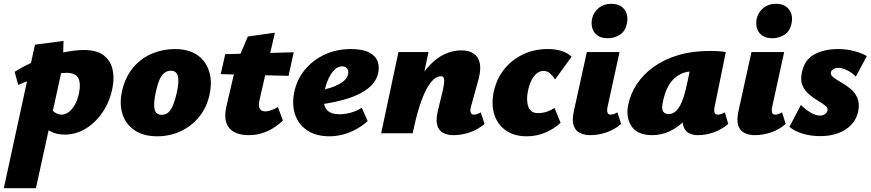

<svg xmlns="http://www.w3.org/2000/svg" viewBox="-63 -701 4580 1010"><path d="M-43 289 121 -466 271 -486 268 -360 126 289ZM277 7Q236 7 206 -8Q176 -23 156.5 -45Q137 -67 128 -89L194 -143Q209 -120 226.5 -109Q244 -98 260 -98Q281 -98 299 -112Q317 -126 331.5 -151.5Q346 -177 353 -213Q363 -264 348.5 -291Q334 -318 286 -318Q268 -318 237 -313Q206 -308 169.5 -299.5Q133 -291 97.5 -279.5Q62 -268 33 -254L14 -323Q72 -360 138.5 -386Q205 -412 268.5 -425Q332 -438 378 -438Q447 -438 483 -409.5Q519 -381 529 -336Q539 -291 529 -241Q516 -170 479 -114Q442 -58 390 -25.5Q338 7 277 7Z M764 16Q691 16 644 -16.5Q597 -49 580.5 -103.5Q564 -158 580 -227Q598 -300 639.5 -348Q681 -396 738 -419.5Q795 -443 856 -443Q930 -443 975.5 -411Q1021 -379 1037.5 -324.5Q1054 -270 1039 -202Q1024 -134 983.5 -85Q943 -36 886 -10Q829 16 764 16ZM787 -97Q809 -97 823.5 -110.5Q838 -124 848.5 -151Q859 -178 868 -217Q880 -276 872 -302.5Q864 -329 836 -329Q816 -329 800.5 -316.5Q785 -304 774.5 -278Q764 -252 755 -209Q743 -149 751 -123Q759 -97 787 -97Z M1248 10Q1174 10 1142.5 -28Q1111 -66 1128 -141L1181 -369L1241 -509L1383 -529L1302 -174Q1295 -143 1303.5 -129Q1312 -115 1334 -115Q1346 -115 1364.5 -121.5Q1383 -128 1399 -138L1425 -67Q1386 -29 1340.5 -9.5Q1295 10 1248 10ZM1098 -311 1122 -416 1482 -426 1455 -302Z M1671 16Q1600 16 1554 -14.5Q1508 -45 1490 -96.5Q1472 -148 1484 -212Q1497 -280 1539 -332Q1581 -384 1644 -413.5Q1707 -443 1783 -443Q1845 -443 1879 -425Q1913 -407 1923.5 -377.5Q1934 -348 1926 -315Q1915 -269 1874 -236.5Q1833 -204 1769 -183.5Q1705 -163 1624 -152L1607 -223Q1641 -228 1676.5 -239.5Q1712 -251 1737.5 -269Q1763 -287 1768 -309Q1771 -320 1768 -330Q1765 -340 1757 -346Q1749 -352 1736 -352Q1715 -352 1697 -334.5Q1679 -317 1665.5 -288Q1652 -259 1644 -221Q1637 -186 1641 -158.5Q1645 -131 1664.5 -115.5Q1684 -100 1724 -100Q1751 -100 1781 -108Q1811 -116 1840 -134L1871 -64Q1836 -33 1800 -15.5Q1764 2 1731.5 9Q1699 16 1671 16Z M2321 10Q2291 10 2268.5 -1.5Q2246 -13 2237.5 -41Q2229 -69 2240 -117L2267 -228Q2275 -264 2273.5 -282Q2272 -300 2257 -300Q2238 -300 2219 -284Q2200 -268 2181 -233Q2162 -198 2143.5 -140.5Q2125 -83 2108 0H2049Q2074 -130 2109.5 -214.5Q2145 -299 2187.5 -347Q2230 -395 2274.5 -415.5Q2319 -436 2363 -436Q2404 -436 2429 -419Q2454 -402 2461 -368Q2468 -334 2454 -283L2414 -138Q2409 -120 2413 -109Q2417 -98 2430 -98Q2437 -98 2445.5 -100.5Q2454 -103 2466 -110L2486 -49Q2450 -19 2407.5 -4.5Q2365 10 2321 10ZM1942 0 2033 -427H2191L2101 0Z M2709 16Q2642 16 2598.5 -14.5Q2555 -45 2538 -96.5Q2521 -148 2533 -212Q2547 -283 2587.5 -334.5Q2628 -386 2687.5 -414.5Q2747 -443 2818 -443Q2860 -443 2891 -433Q2922 -423 2944 -403L2857 -283Q2847 -300 2831.5 -314Q2816 -328 2797 -328Q2776 -328 2759.5 -314Q2743 -300 2731.5 -276Q2720 -252 2714 -221Q2704 -172 2716.5 -139Q2729 -106 2766 -106Q2792 -106 2814 -113.5Q2836 -121 2854 -133L2886 -55Q2853 -24 2806.5 -4Q2760 16 2709 16Z M3041 10Q3011 10 2987.5 -1.5Q2964 -13 2954.5 -41Q2945 -69 2956 -118L3024 -427H3196L3133 -139Q3129 -120 3132.5 -109Q3136 -98 3149 -98Q3156 -98 3164.5 -100.5Q3173 -103 3185 -110L3204 -49Q3170 -19 3127 -4.5Q3084 10 3041 10ZM3134 -500Q3099 -500 3079 -515Q3059 -530 3052.5 -554Q3046 -578 3052 -605Q3061 -639 3087.5 -660Q3114 -681 3152 -681Q3186 -681 3206.5 -666Q3227 -651 3234 -626.5Q3241 -602 3234 -574Q3226 -537 3198 -518.5Q3170 -500 3134 -500Z M3368 10Q3291 10 3260 -35.5Q3229 -81 3241 -147Q3253 -207 3287 -258.5Q3321 -310 3376 -349.5Q3431 -389 3505 -411Q3579 -433 3669 -433Q3699 -433 3718.5 -431.5Q3738 -430 3755 -427L3696 -138Q3688 -98 3712 -98Q3719 -98 3728.5 -100.5Q3738 -103 3750 -110L3768 -49Q3732 -19 3691 -4.5Q3650 10 3607 10Q3579 10 3559 -1.5Q3539 -13 3531 -40.5Q3523 -68 3532 -117L3559 -249L3645 -277Q3630 -210 3602.5 -157Q3575 -104 3538 -66.5Q3501 -29 3457.5 -9.5Q3414 10 3368 10ZM3453 -101Q3471 -101 3485 -110.5Q3499 -120 3511.5 -140.5Q3524 -161 3534.5 -195Q3545 -229 3555 -278L3575 -377L3633 -320Q3621 -324 3610 -325Q3599 -326 3587 -326Q3548 -326 3519.5 -312.5Q3491 -299 3471.5 -275.5Q3452 -252 3440 -221Q3428 -190 3422 -154Q3417 -125 3426.5 -113Q3436 -101 3453 -101Z M3907 10Q3877 10 3853.5 -1.5Q3830 -13 3820.5 -41Q3811 -69 3822 -118L3890 -427H4062L3999 -139Q3995 -120 3998.5 -109Q4002 -98 4015 -98Q4022 -98 4030.5 -100.5Q4039 -103 4051 -110L4070 -49Q4036 -19 3993 -4.5Q3950 10 3907 10ZM4000 -500Q3965 -500 3945 -515Q3925 -530 3918.5 -554Q3912 -578 3918 -605Q3927 -639 3953.5 -660Q3980 -681 4018 -681Q4052 -681 4072.5 -666Q4093 -651 4100 -626.5Q4107 -602 4100 -574Q4092 -537 4064 -518.5Q4036 -500 4000 -500Z M4252 15Q4200 15 4157 1.5Q4114 -12 4090 -34L4150 -149Q4173 -126 4200 -109.5Q4227 -93 4250 -93Q4267 -93 4277.5 -101Q4288 -109 4290 -120Q4293 -134 4277.5 -146Q4262 -158 4238.5 -172Q4215 -186 4192.5 -205Q4170 -224 4158 -252.5Q4146 -281 4156 -323Q4170 -388 4222 -415.5Q4274 -443 4346 -443Q4389 -443 4429.5 -432.5Q4470 -422 4497 -406L4439 -298Q4419 -319 4393 -331.5Q4367 -344 4347 -344Q4331 -344 4320.5 -337Q4310 -330 4308 -321Q4305 -306 4321.5 -293.5Q4338 -281 4363 -267Q4388 -253 4411.5 -233.5Q4435 -214 4447.5 -185Q4460 -156 4451 -113Q4438 -54 4384.5 -19.5Q4331 15 4252 15Z"/></svg>

Font: Ysabeau Black
Style: Italic
Weight: 900
Italic angle: -12°
Version: Version 2.000;gftools[0.9.27.dev2+g8671c4b]